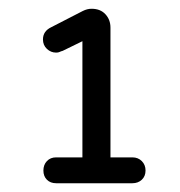

<svg xmlns="http://www.w3.org/2000/svg" viewBox="-20 -728 410 438"><path d="M108 -310Q95 -310 87 -318Q79 -326 79 -339Q79 -352 87 -360.5Q95 -369 108 -369H168V-634L123 -612Q119 -611 116 -609.5Q113 -608 108 -608Q96 -608 87 -616.5Q78 -625 78 -638Q78 -657 97 -666L169 -703Q179 -708 189 -708Q209 -708 220.5 -695.5Q232 -683 232 -665V-369H282Q295 -369 303.5 -360.5Q312 -352 312 -339Q312 -326 303.5 -318Q295 -310 282 -310Z"/></svg>

Font: Varela Round
Style: Regular
Weight: 400
Designer: Joe Prince, Avraham Cornfeld
Foundry: Joe Prince, Avraham Cornfeld
Version: Version 3.010; ttfautohint (v1.8.4.7-5d5b)